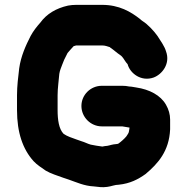

<svg xmlns="http://www.w3.org/2000/svg" viewBox="-20 -734 770 790"><path d="M315 -298C315 -252 353 -214 399 -214H483C493 -213 503 -210 513 -209C512 -204 512 -199 511 -196C511 -188 504 -179 500 -173C492 -163 477 -150 467 -143C466 -143 466 -143 465 -142H464C460 -141 455 -141 448 -140C435 -138 424 -133 412 -133C409 -132 405 -132 401 -131C384 -133 368 -136 353 -139C339 -143 329 -149 315 -153L295 -160C275 -167 257 -173 242 -183C222 -203 217 -242 217 -281V-342C217 -372 222 -403 224 -430C226 -444 232 -457 236 -468L244 -488L258 -516C268 -527 274 -535 283 -544C285 -545 286 -545 287 -545L293 -547H400C413 -547 422 -543 432 -540L434 -538C449 -528 460 -517 475 -507C477 -506 479 -504 482 -501C491 -491 495 -480 505 -470C515 -432 561 -397 612 -415C647 -428 682 -472 663 -523C657 -544 640 -567 628 -586C614 -606 588 -634 567 -647C564 -649 560 -652 557 -655C518 -686 470 -714 400 -714H294C282 -714 271 -713 260 -711C211 -700 172 -677 146 -641C131 -624 118 -608 106 -586C86 -547 66 -503 59 -453C55 -420 50 -379 50 -343V-281C50 -188 74 -120 118 -71C134 -54 150 -45 168 -32C190 -19 215 -12 242 -2L263 5C295 16 326 31 366 33C385 35 400 38 421 35C438 33 452 26 469 26C516 21 548 4 579 -18C630 -61 676 -112 680 -202V-242C680 -263 674 -284 663 -303C641 -342 595 -366 541 -374C532 -375 522 -378 512 -378C503 -380 493 -381 484 -381H399C353 -381 315 -344 315 -298Z"/></svg>

Font: Blanket
Style: Blk
Weight: 900
Foundry: Cannot Into Space Fonts
Version: Version 0.9